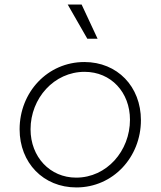

<svg xmlns="http://www.w3.org/2000/svg" viewBox="-20 -810 704 842"><path d="M315 12C476 12 598 -121 598 -283C598 -430 495 -538 350 -538C189 -538 66 -406 66 -243C66 -96 170 12 315 12ZM114 -243C114 -379 217 -495 351 -495C467 -495 550 -405 550 -285C550 -148 448 -31 314 -31C199 -31 114 -122 114 -243ZM277 -790 363 -640H408L338 -790Z"/></svg>

Font: Mluvka ExtraLight
Style: Italic
Weight: 200
Italic angle: -8°
Designer: Modified by Jiří Krblich, Original typeface by Gumpita Rahayu
Foundry: Gumpita Rahayu & Jiří Krblich
Version: Version 2.000;Glyphs 3.1.1 (3134)